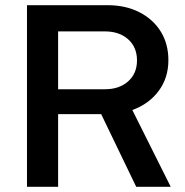

<svg xmlns="http://www.w3.org/2000/svg" viewBox="-20 -720 712 740"><path d="M84 0V-700H395Q464 -700 517 -673Q570 -646 599.5 -598.5Q629 -551 629 -488Q629 -420 591.5 -369.5Q554 -319 490 -296L638 0H505L370 -280H204V0ZM204 -376H384Q440 -376 474 -406.5Q508 -437 508 -487Q508 -538 474 -568.5Q440 -599 384 -599H204Z"/></svg>

Font: Red Hat Text Medium
Style: Regular
Weight: 500
Designer: Pentagram, MCKL
Foundry: Pentagram, MCKL
Version: Version 1.023